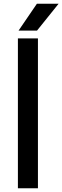

<svg xmlns="http://www.w3.org/2000/svg" viewBox="-20 -1015 336 1035"><path d="M76.5 0V-808H184.5V0ZM80 -850 179 -995H296L179.5 -850Z"/></svg>

Font: Encode Sans Semi Expanded Medium
Style: Regular
Weight: 500
Width: 6
Designer: Multiple Designers
Foundry: Impallari Type
Version: Version 2.000